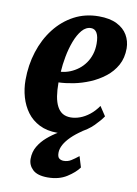

<svg xmlns="http://www.w3.org/2000/svg" viewBox="-89 -628 654 919"><g transform="rotate(10 238.0 -169.0)"><path d="M428 -103Q414 -82 386.8 -54.5Q359.5 -27 317.2 -6.5Q275 14 216 14Q166 14 129.2 -4.5Q92.5 -23 69.2 -54.5Q46 -86 34.5 -125.8Q23 -165.5 23 -209Q23 -281.5 43.8 -346.5Q64.5 -411.5 103.5 -461.8Q142.5 -512 196.5 -540.8Q250.5 -569.5 316.5 -569.5Q370 -569.5 404.5 -552.2Q439 -535 456 -506Q473 -477 473.5 -441.5Q473.5 -394.5 454 -359.2Q434.5 -324 402 -298.8Q369.5 -273.5 330.8 -257.2Q292 -241 252.8 -233.2Q213.5 -225.5 180.5 -224.5Q180.5 -186.5 185.2 -157.5Q190 -128.5 200.5 -108.8Q211 -89 227.2 -79.2Q243.5 -69.5 266.5 -69.5Q288 -69.5 311 -77.8Q334 -86 356.8 -103.8Q379.5 -121.5 398 -148.5ZM289.5 -507.5Q264.5 -507.5 245.2 -484.8Q226 -462 212.8 -426.8Q199.5 -391.5 192 -351.5Q184.5 -311.5 182.5 -276.5Q206 -278.5 227.5 -287.2Q249 -296 267.5 -310.2Q286 -324.5 299.5 -343.8Q313 -363 320.5 -386.8Q328 -410.5 328 -438Q328 -473 318 -490.2Q308 -507.5 289.5 -507.5ZM207.5 232.5Q158 232.5 135.2 211Q112.5 189.5 112.5 159Q112.5 125 128.5 98Q144.5 71 169.2 49.8Q194 28.5 222.2 11.8Q250.5 -5 275 -17.5L299.5 -25.5L334.5 -15Q303.5 5.5 282.2 26.5Q261 47.5 250.2 67.2Q239.5 87 239 105Q238.5 126.5 247.5 133.8Q256.5 141 270 141Q289.5 141 305.5 131Q321.5 121 341 105.5L357 158Q338.5 184 300.5 208.2Q262.5 232.5 207.5 232.5Z"/></g></svg>

Font: Merriweather 24pt SemiCondensed Black
Style: Italic
Weight: 900
Width: 4
Italic angle: -7.8°
Designer: Eben Sorkin
Foundry: Eben Sorkin
Version: Version 2.101